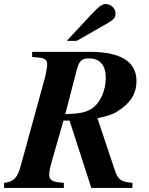

<svg xmlns="http://www.w3.org/2000/svg" viewBox="-48 -924 735 944"><path d="M329 -723 481 -810C511 -827 520 -838 520 -857C520 -883 498 -904 472 -904C454 -904 438 -892 402 -854L280 -723ZM330 -583C342 -629 359 -637 390 -637C443 -637 472 -603 472 -542C472 -476 444 -415 400 -388C374 -371 335 -364 273 -363ZM431 -343C477 -352 503 -360 527 -375C587 -412 623 -457 623 -526C623 -622 543 -669 396 -669H110V-644L142 -641C175 -638 184 -627 184 -607C184 -595 179 -565 174 -546L54 -109C38 -50 21 -31 -28 -25V0H266V-25C208 -29 194 -37 194 -67C194 -81 198 -101 212 -149L264 -331H294L401 0H603V-25C547 -30 532 -40 516 -89Z"/></svg>

Font: XITS
Style: Bold Italic
Weight: 700
Italic angle: -16.33°
Designer: MicroPress Inc., with final additions and corrections provided by Coen Hoffman, Elsevier (retired)
Version: Version 1.302